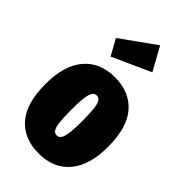

<svg xmlns="http://www.w3.org/2000/svg" viewBox="-261 -923 1021 1021"><g transform="rotate(45 250.0 -412.0)"><path d="M486 -266Q486 -127 423.5 -53.5Q361 20 250 20Q139 20 76.5 -51Q14 -122 14 -268Q14 -407 76.5 -480.5Q139 -554 250 -554Q361 -554 423.5 -482.5Q486 -411 486 -266ZM208 -268Q208 -208 212 -175Q216 -142 225 -129Q234 -116 250 -116Q273 -116 282.5 -148.5Q292 -181 292 -266Q292 -326 288 -358.5Q284 -391 275 -404Q266 -417 250 -417Q227 -417 217.5 -385Q208 -353 208 -268ZM300 -844 372 -713 156 -615 106 -705Z"/></g></svg>

Font: Fira Sans Extra Condensed Black
Style: Regular
Weight: 900
Width: 1
Designer: Carrois Corporate & Edenspiekermann AG
Foundry: Carrois Corporate GbR & Edenspiekermann AG
Version: Version 4.203